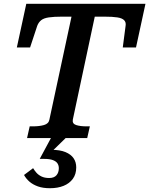

<svg xmlns="http://www.w3.org/2000/svg" viewBox="-20 -730 789 1015"><path d="M241 -97 358 -642H309Q265 -642 238 -638Q211 -634 197.5 -623Q184 -612 177 -594L139 -479H69L119 -710H749L699 -479H629L644 -594Q647 -612 636.5 -623Q626 -634 600.5 -638Q575 -642 531 -642H481L365 -98Q361 -76 382.5 -69Q404 -62 437 -62H455L441 0H123L137 -62H154Q188 -62 212.5 -69Q237 -76 241 -97ZM244 265Q207 265 180.5 255.5Q154 246 136 230.5Q118 215 107 195L155 159Q162 171 172.5 183Q183 195 199.5 203Q216 211 240 211Q266 211 278.5 196.5Q291 182 291 159Q291 145 284 134Q277 123 260 116.5Q243 110 215 110H190L253 -7L332 -5L247 78L252 62Q297 62 326 74Q355 86 369 106.5Q383 127 383 155Q383 191 365 215.5Q347 240 316 252.5Q285 265 244 265Z"/></svg>

Font: Roboto Serif 20pt Medium
Style: Italic
Weight: 500
Italic angle: -10°
Version: Version 1.008